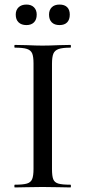

<svg xmlns="http://www.w3.org/2000/svg" viewBox="-20 -822 375 842"><path d="M289 -12Q291 -12 291 -6Q291 0 289 0Q258 0 239 -1L166 -2L96 -1Q78 0 45 0Q43 0 43 -6Q43 -12 45 -12Q81 -12 98 -17Q115 -22 121 -36.5Q127 -51 127 -81V-544Q127 -574 121 -588Q115 -602 98 -607.5Q81 -613 45 -613Q43 -613 43 -619Q43 -625 45 -625L96 -624Q140 -622 166 -622Q196 -622 240 -624L289 -625Q291 -625 291 -619Q291 -613 289 -613Q254 -613 237 -607Q220 -601 214 -586.5Q208 -572 208 -542V-81Q208 -50 213.5 -36Q219 -22 235.5 -17Q252 -12 289 -12ZM49 -758Q49 -778 61.5 -790Q74 -802 96 -802Q117 -802 129 -790Q141 -778 141 -758Q141 -736 129 -724Q117 -712 96 -712Q74 -712 61.5 -724Q49 -736 49 -758ZM195 -758Q195 -778 207 -790Q219 -802 241 -802Q263 -802 274.5 -790.5Q286 -779 286 -758Q286 -736 274.5 -724Q263 -712 241 -712Q219 -712 207 -724Q195 -736 195 -758Z"/></svg>

Font: Cormorant SC Medium
Style: Regular
Weight: 500
Designer: Christian Thalmann (Catharsis Fonts)
Version: Version 3.000